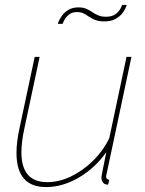

<svg xmlns="http://www.w3.org/2000/svg" viewBox="-20 -750 591 780"><path d="M167 10Q47 10 47 -129Q47 -151 50 -175.5Q53 -200 59 -228L121 -519H141L79 -228Q67 -173 67 -131Q67 -10 172 -10Q220 -10 268 -33Q316 -56 357.5 -96.5Q399 -137 424 -189L494 -519H514L418 -67Q416 -56 413.5 -46Q411 -36 411 -34Q411 -20 424 -20L419 0Q415 0 412 -0.5Q409 -1 407 -2Q400 -5 396 -12Q392 -19 392 -29Q392 -31 393 -36.5Q394 -42 398 -63Q402 -84 412 -132Q366 -67 300 -28.5Q234 10 167 10ZM404 -663Q376 -663 358.5 -672.5Q341 -682 327 -691.5Q313 -701 293 -701Q273 -701 260 -690.5Q247 -680 241 -668Q235 -656 234 -653H215Q215 -655 219.5 -665.5Q224 -676 233.5 -688.5Q243 -701 259 -710.5Q275 -720 299 -720Q317 -720 330 -714.5Q343 -709 354.5 -701Q366 -693 379 -687.5Q392 -682 410 -682Q436 -682 450 -693Q464 -704 470 -716Q476 -728 476 -730H495Q494 -727 489.5 -716Q485 -705 474.5 -693Q464 -681 447 -672Q430 -663 404 -663Z"/></svg>

Font: Raleway Thin Thin
Style: Italic
Weight: 250
Italic angle: -12°
Version: Version 4.026